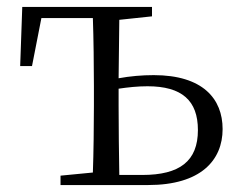

<svg xmlns="http://www.w3.org/2000/svg" viewBox="-20 -532 680 552"><path d="M154 0H406C557 0 620 -71 620 -161C620 -248 563 -316 422 -316C388 -316 354 -313 321 -307L323 -475L417 -485V-512H44L38 -342H72L99 -480H247C249 -424 250 -340 250 -285V-227C250 -173 249 -91 247 -36L154 -27ZM321 -277C348 -281 376 -284 404 -284C503 -284 549 -243 549 -158C549 -69 497 -29 389 -29H323C322 -84 321 -170 321 -227Z"/></svg>

Font: Source Han Serif CN Light
Style: Regular
Weight: 300
Designer: Ryoko NISHIZUKA 西塚涼子 (kana & ideographs); Frank Grießhammer (Latin, Greek & Cyrillic); Wenlong ZHANG 张文龙 (bopomofo); San
Foundry: Adobe
Version: Version 2.003;hotconv 1.1.1;makeotfexe 2.6.0